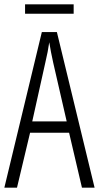

<svg xmlns="http://www.w3.org/2000/svg" viewBox="-20 -861 454 881"><path d="M356 0 297 -252H118L58 0H0L172 -714H241L414 0ZM224 -574Q218 -600 214 -622Q210 -644 206 -667Q200 -624 188 -574L128 -304H286ZM318 -841V-798H95V-841Z"/></svg>

Font: Noto Sans Hebrew ExtraCondensed Light
Style: Regular
Weight: 300
Width: 2
Designer: Monotype Design Team
Foundry: Monotype Imaging Inc.
Version: Version 2.004; ttfautohint (v1.8.4.7-5d5b)